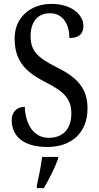

<svg xmlns="http://www.w3.org/2000/svg" viewBox="-20 -744 508 985"><path d="M223 10C345 10 429 -61 429 -188C429 -294 372 -349 269 -400C169 -450 137 -485 137 -559C137 -630 172 -676 236 -676C306 -676 336 -615 336 -549C382 -549 408 -568 408 -611C408 -667 349 -724 244 -724C137 -724 55 -655 55 -547C55 -437 105 -378 207 -326C303 -277 346 -242 346 -162C346 -82 303 -37 230 -37C153 -37 111 -105 107 -196C66 -196 40 -169 40 -128C40 -46 99 10 223 10ZM169 208V221H205C230 179 263 113 278 71V61H196C190 110 179 163 169 208Z"/></svg>

Font: Noto Serif Devanagari Condensed
Style: Regular
Weight: 400
Width: 3
Designer: Universal Thirst, Indian Type Foundry and the Monotype Design Team
Foundry: Monotype Imaging Inc.
Version: Version 2.004